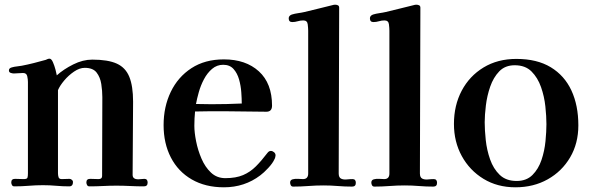

<svg xmlns="http://www.w3.org/2000/svg" viewBox="-20 -792 2529 818"><path d="M609 -14Q609 -30 595 -30Q588 -30 581.5 -29Q575 -28 568 -28Q558 -28 551.5 -32.5Q545 -37 545 -47Q545 -125 546 -203Q547 -281 547 -359Q547 -425 531 -464.5Q515 -504 477.5 -521Q440 -538 373 -538Q333 -538 292 -517.5Q251 -497 222 -471Q221 -478 216.5 -495Q212 -512 205.5 -527Q199 -542 191 -542Q187 -542 183 -540.5Q179 -539 175 -537Q150 -530 124.5 -523.5Q99 -517 73 -512Q63 -510 52 -509Q41 -508 31 -505Q26 -504 22 -501Q18 -498 18 -492Q18 -484 25.5 -481.5Q33 -479 39 -479Q49 -479 58.5 -480Q68 -481 78 -481Q93 -481 96 -467.5Q99 -454 99 -443Q99 -382 99 -321Q99 -260 99 -199V-54Q99 -41 97 -35Q95 -29 81 -29Q71 -29 62 -29.5Q53 -30 44 -30Q28 -30 28 -15Q28 -9 31 -3.5Q34 2 41 2Q72 2 102.5 -0.5Q133 -3 163 -3Q192 -3 219.5 -0.5Q247 2 275 2Q291 2 291 -17Q291 -22 286 -26Q281 -30 276 -30Q268 -30 259.5 -29.5Q251 -29 243 -29Q232 -29 229.5 -37Q227 -45 227 -54V-408Q235 -427 253.5 -449Q272 -471 295.5 -487Q319 -503 341 -503Q376 -503 391.5 -483Q407 -463 411.5 -434Q416 -405 416 -378Q416 -294 415.5 -210Q415 -126 415 -42Q415 -29 400 -29Q391 -29 382 -29.5Q373 -30 364 -30Q348 -30 348 -15Q348 -9 351 -3.5Q354 2 361 2Q390 2 419 0.5Q448 -1 476 -1Q505 -1 534.5 0.5Q564 2 593 2Q609 2 609 -14Z M1010 -351Q946 -348 881 -348Q865 -348 848.5 -348.5Q832 -349 815 -349Q819 -371 827 -399.5Q835 -428 849 -454.5Q863 -481 883.5 -498.5Q904 -516 931 -516Q959 -516 975 -498Q991 -480 998.5 -453.5Q1006 -427 1008 -399Q1010 -371 1010 -351ZM1154 -130Q1154 -138 1147.5 -143.5Q1141 -149 1134 -149Q1129 -149 1125.5 -146.5Q1122 -144 1119 -140Q1094 -107 1070 -83Q1046 -59 1015.5 -46Q985 -33 940 -33Q904 -33 879 -56.5Q854 -80 838.5 -116Q823 -152 815.5 -190Q808 -228 808 -256Q808 -287 811 -317Q843 -318 875 -318Q907 -318 939 -318Q983 -318 1027 -317Q1071 -316 1115 -316Q1139 -316 1139 -342Q1139 -437 1083 -488Q1027 -539 934 -539Q853 -539 795.5 -501.5Q738 -464 707.5 -400.5Q677 -337 677 -259Q677 -181 708 -121Q739 -61 797 -27.5Q855 6 934 6Q1022 6 1089 -45Q1104 -56 1123 -76.5Q1142 -97 1149 -113Q1151 -116 1152.5 -121.5Q1154 -127 1154 -130Z M1496 -13Q1496 -29 1482 -29Q1471 -29 1457 -27.5Q1443 -26 1433 -31Q1423 -36 1423 -53Q1423 -229 1424 -406Q1425 -583 1425 -759Q1425 -767 1419.5 -769.5Q1414 -772 1408 -772Q1405 -772 1402 -771.5Q1399 -771 1396 -770Q1367 -763 1337.5 -755.5Q1308 -748 1278 -741Q1265 -738 1250.5 -736Q1236 -734 1223 -730Q1210 -725 1210 -714Q1210 -698 1225 -698Q1237 -698 1248.5 -701.5Q1260 -705 1272 -705Q1289 -705 1291 -688.5Q1293 -672 1293 -661Q1293 -529 1293 -397.5Q1293 -266 1293 -134V-53Q1293 -29 1271 -29Q1264 -29 1250.5 -30Q1237 -31 1226.5 -28Q1216 -25 1216 -14Q1216 -8 1219 -2.5Q1222 3 1229 3Q1261 3 1293.5 0.5Q1326 -2 1358 -2Q1389 -2 1419 0.5Q1449 3 1480 3Q1496 3 1496 -13Z M1842 -13Q1842 -29 1828 -29Q1817 -29 1803 -27.5Q1789 -26 1779 -31Q1769 -36 1769 -53Q1769 -229 1770 -406Q1771 -583 1771 -759Q1771 -767 1765.5 -769.5Q1760 -772 1754 -772Q1751 -772 1748 -771.5Q1745 -771 1742 -770Q1713 -763 1683.5 -755.5Q1654 -748 1624 -741Q1611 -738 1596.5 -736Q1582 -734 1569 -730Q1556 -725 1556 -714Q1556 -698 1571 -698Q1583 -698 1594.5 -701.5Q1606 -705 1618 -705Q1635 -705 1637 -688.5Q1639 -672 1639 -661Q1639 -529 1639 -397.5Q1639 -266 1639 -134V-53Q1639 -29 1617 -29Q1610 -29 1596.5 -30Q1583 -31 1572.5 -28Q1562 -25 1562 -14Q1562 -8 1565 -2.5Q1568 3 1575 3Q1607 3 1639.5 0.5Q1672 -2 1704 -2Q1735 -2 1765 0.5Q1795 3 1826 3Q1842 3 1842 -13Z M2308 -263Q2308 -232 2304 -190.5Q2300 -149 2287 -110.5Q2274 -72 2248.5 -46.5Q2223 -21 2181 -21Q2136 -21 2109 -47Q2082 -73 2068 -113Q2054 -153 2049.5 -195.5Q2045 -238 2045 -271Q2045 -301 2050 -342.5Q2055 -384 2068.5 -423Q2082 -462 2107 -488Q2132 -514 2173 -514Q2218 -514 2244.5 -487.5Q2271 -461 2285 -421Q2299 -381 2303.5 -338.5Q2308 -296 2308 -263ZM2444 -258Q2444 -343 2414.5 -406.5Q2385 -470 2326.5 -505.5Q2268 -541 2180 -541Q2100 -541 2040 -504.5Q1980 -468 1947 -405.5Q1914 -343 1914 -264Q1914 -188 1947.5 -127Q1981 -66 2040 -30Q2099 6 2176 6Q2253 6 2313.5 -28Q2374 -62 2409 -121.5Q2444 -181 2444 -258Z"/></svg>

Font: UoqMunThenKhung
Style: Regular
Weight: 400
Designer: Font-Kai, 金井和夫, 宇文滿月
Foundry: Kazuo Kanai, Moonlit Owen
Version: Version 1.197